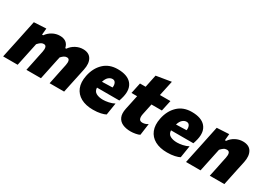

<svg xmlns="http://www.w3.org/2000/svg" viewBox="-13 -1408 2954 2138"><g transform="rotate(30 1464.0 -339.5)"><path d="M-5 0Q6 -53 16.5 -102.2Q27 -151.5 40.5 -214.5L51 -264.5Q62.5 -321 75 -379.5Q87.5 -438 100.5 -500.5L256.5 -509L249 -426.5H263.5Q292.5 -468 336.8 -491.8Q381 -515.5 429 -515.5Q529.5 -515.5 548 -425.5H560.5Q590 -468 634.8 -491.8Q679.5 -515.5 727 -515.5Q804 -515.5 835 -462.5Q866 -409.5 847.5 -323Q843 -301.5 836.8 -272.5Q830.5 -243.5 824.5 -214.5Q811 -151 800.5 -101.8Q790 -52.5 779 0H592.5Q603.5 -52.5 613.2 -100.5Q623 -148.5 634.5 -204L647.5 -265.5Q655 -300.5 648.8 -323.5Q642.5 -346.5 616.5 -346.5Q596.5 -346.5 579.2 -334.8Q562 -323 545.5 -304.5Q541 -285 536 -261.5Q531 -238 526 -214.5Q513 -151.5 502.5 -102Q492 -52.5 481 0H294Q305 -52.5 315.2 -101Q325.5 -149.5 336.5 -204L349.5 -265.5Q357 -300.5 350.8 -323.5Q344.5 -346.5 318.5 -346.5Q297.5 -346.5 280 -333.8Q262.5 -321 245 -301L224.5 -204Q213 -149.5 202.8 -101Q192.5 -52.5 181.5 0Z M1156.5 14.5Q1063.5 14.5 1000.2 -20.2Q937 -55 911.2 -119.5Q885.5 -184 903.5 -273.5Q925.5 -382.5 994.8 -449Q1064 -515.5 1173.5 -515.5Q1297 -515.5 1350.8 -453.5Q1404.5 -391.5 1379 -282.5Q1370.5 -247 1361 -221.5H1073.5Q1075 -176 1109.5 -156.5Q1144 -137 1199 -137Q1228.5 -137 1268.8 -145.2Q1309 -153.5 1341.5 -171L1317 -16.5Q1296.5 -4.5 1254.2 5Q1212 14.5 1156.5 14.5ZM1177.5 -391.5Q1151.5 -391.5 1127.5 -371.8Q1103.5 -352 1089 -305.5L1223 -309.5Q1228.5 -342.5 1216.8 -367Q1205 -391.5 1177.5 -391.5Z M1641.5 14.5Q1579.5 14.5 1536 -5.5Q1492.5 -25.5 1474 -68Q1455.5 -110.5 1469.5 -177.5Q1478 -217.5 1486.8 -258.5Q1495.5 -299.5 1508.5 -362H1436L1465.5 -500.5H1538Q1547 -545 1555.2 -583.8Q1563.5 -622.5 1572 -663L1763.5 -694.5Q1752.5 -644.5 1743 -599.2Q1733.5 -554 1722 -500.5H1857L1827 -362H1693L1663.5 -222.5Q1655 -181.5 1664.5 -158.5Q1674 -135.5 1705.5 -135.5Q1720 -135.5 1738 -140Q1756 -144.5 1775.5 -157.5L1755 -8.5Q1738 2 1703.5 8.2Q1669 14.5 1641.5 14.5Z M2108.5 14.5Q2015.5 14.5 1952.2 -20.2Q1889 -55 1863.2 -119.5Q1837.5 -184 1855.5 -273.5Q1877.5 -382.5 1946.8 -449Q2016 -515.5 2125.5 -515.5Q2249 -515.5 2302.8 -453.5Q2356.5 -391.5 2331 -282.5Q2322.5 -247 2313 -221.5H2025.5Q2027 -176 2061.5 -156.5Q2096 -137 2151 -137Q2180.5 -137 2220.8 -145.2Q2261 -153.5 2293.5 -171L2269 -16.5Q2248.5 -4.5 2206.2 5Q2164 14.5 2108.5 14.5ZM2129.5 -391.5Q2103.5 -391.5 2079.5 -371.8Q2055.5 -352 2041 -305.5L2175 -309.5Q2180.5 -342.5 2168.8 -367Q2157 -391.5 2129.5 -391.5Z M2346.5 0Q2357.5 -52.5 2368 -102.5Q2378.5 -152.5 2392 -214.5L2402.5 -264.5Q2414 -320.5 2426.5 -379.2Q2439 -438 2452 -500.5L2608 -509L2600.5 -426.5H2615Q2644 -468 2688.8 -491.8Q2733.5 -515.5 2783 -515.5Q2863 -515.5 2894.2 -462.5Q2925.5 -409.5 2907.5 -323Q2903 -301.5 2896.8 -272.5Q2890.5 -243.5 2884 -214.5Q2871 -152 2860.5 -102.2Q2850 -52.5 2839 0H2652Q2663.5 -52.5 2673.5 -101Q2683.5 -149.5 2694.5 -204L2707.5 -265.5Q2715 -300.5 2708.2 -323.5Q2701.5 -346.5 2672.5 -346.5Q2650 -346.5 2632 -333.8Q2614 -321 2596.5 -301L2576 -204Q2564.5 -149.5 2554.2 -101Q2544 -52.5 2533 0Z"/></g></svg>

Font: Commissioner ExtraBold
Style: Italic
Weight: 800
Italic angle: -12°
Designer: Kostas Bartsokas
Foundry: Kostas Bartsokas
Version: Version 1.000; ttfautohint (v1.8.3)